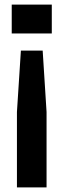

<svg xmlns="http://www.w3.org/2000/svg" viewBox="-20 -620 299 840"><path d="M71.4 -398.6H166.7L183.7 -129.9V200H54.1V-129.9ZM31.3 -600H206.6V-473.5H31.3Z"/></svg>

Font: Big Shoulders Text SC Thin
Style: Regular
Weight: 100
Designer: Patric King
Foundry: XO Type Co
Version: Version 2.002